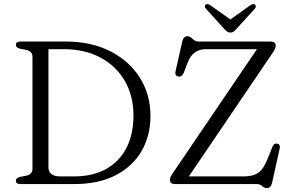

<svg xmlns="http://www.w3.org/2000/svg" viewBox="-20 -904 1439 943"><path d="M58 -16.5Q58 -30 77.5 -35L108 -41Q139.5 -47.5 139.5 -75V-625Q139.5 -652.5 108 -659L77.5 -665Q58 -670 58 -683.5Q58 -700 80 -700H302.5Q427.5 -700 521.2 -652.5Q615 -605 667 -522.2Q719 -439.5 719 -334Q719 -238.5 675.8 -163Q632.5 -87.5 549 -43.8Q465.5 0 344 0H80Q58 0 58 -16.5ZM342.5 -37.5Q435.5 -37.5 501 -74Q566.5 -110.5 601 -177.5Q635.5 -244.5 635.5 -337Q635.5 -433 593 -506.5Q550.5 -580 473.5 -621.2Q396.5 -662.5 293 -662.5H218V-82.5Q218 -37.5 276.5 -37.5ZM1320.5 -646.5 907.5 -37.5H1176Q1223 -37.5 1249.5 -56.2Q1276 -75 1298 -132.5L1318.5 -184Q1325.5 -201.5 1341 -198.5Q1358.5 -195.5 1353.5 -173.5L1316 -5Q1310 19.5 1290.5 19.5Q1277.5 19.5 1267.5 9.8Q1257.5 0 1239 0H840Q814.5 0 814.5 -20Q814.5 -28.5 818.2 -36Q822 -43.5 828 -52.5L1242 -662.5H992.5Q960.5 -662.5 937.8 -647Q915 -631.5 900.5 -594L883 -547.5Q873.5 -525 855.5 -528.5Q837 -531.5 842.5 -555.5L875 -700Q881 -726 901 -726Q910.5 -726 918 -719.5Q925.5 -713 934 -706.5Q942.5 -700 954.5 -700H1308.5Q1334 -700 1334 -679.5Q1334 -667 1320.5 -646.5ZM1141 -762Q1133.5 -753.5 1127.2 -748.8Q1121 -744 1112 -744Q1102.5 -744 1096 -748.8Q1089.5 -753.5 1081.5 -762L991.5 -861Q986 -867 986.2 -872.8Q986.5 -878.5 990 -881.5Q998.5 -887.5 1012.5 -878.5L1111.5 -808.5L1210 -878.5Q1224 -887.5 1232.5 -881.5Q1236 -878.5 1236.2 -872.8Q1236.5 -867 1231.5 -861Z"/></svg>

Font: Fraunces 9pt Soft Light
Style: Regular
Weight: 300
Version: Version 1.000;[0bf87f6ff]